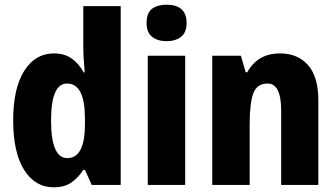

<svg xmlns="http://www.w3.org/2000/svg" viewBox="-20 -786 1429 816"><path d="M266 -114Q197 -114 197 -274Q197 -431 265 -431Q341 -431 341 -282V-258Q341 -114 266 -114ZM208 10Q254 10 283 -10Q312 -30 334 -64H341L370 0H493V-760H334V-586Q334 -561 336 -532.5Q338 -504 340 -478H336Q315 -516 284.5 -537.5Q254 -559 209 -559Q130 -559 83 -485Q36 -411 36 -274Q36 -138 82.5 -64Q129 10 208 10Z M688 -766Q649 -766 626 -748.5Q603 -731 603 -688Q603 -648 626.5 -629.5Q650 -611 688 -611Q726 -611 749.5 -629.5Q773 -648 773 -688Q773 -766 688 -766ZM767 -549H608V0H767Z M1170 -559Q1075 -559 1031 -479H1024L1004 -549H882V0H1041V-256Q1041 -347 1056.5 -389Q1072 -431 1117 -431Q1175 -431 1175 -316V0H1333V-359Q1333 -460 1289 -509.5Q1245 -559 1170 -559Z"/></svg>

Font: Noto Sans Display SemiCondensed Extra
Style: Regular
Weight: 800
Width: 4
Designer: Monotype Design Team
Foundry: Monotype Imaging Inc.
Version: Version 1.900